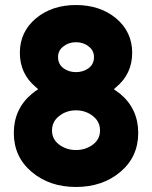

<svg xmlns="http://www.w3.org/2000/svg" viewBox="-20 -732 605 764"><path d="M282 -293Q321 -293 350 -270Q378 -248 378 -213Q378 -178 350 -157Q321 -135 282 -135Q244 -135 215 -157Q187 -178 187 -213Q187 -248 215 -270Q244 -293 282 -293ZM282 -564Q312 -564 333 -547Q354 -531 354 -505Q354 -477 333 -461Q322 -453 309.5 -449Q297 -445 282 -445Q253 -445 232 -461Q211 -477 211 -505Q211 -531 232 -547Q253 -564 282 -564ZM282 -712Q187 -712 123 -659Q59 -605 59 -522Q59 -438 123 -385Q125 -383 127.5 -381Q130 -379 132 -377Q119 -369 106 -358Q35 -298 35 -203Q35 -108 106 -48Q177 12 282 12Q388 12 459 -48Q530 -108 530 -203Q530 -298 459 -358Q452 -363 445.5 -368Q439 -373 433 -377Q435 -379 437.5 -381Q440 -383 442 -385Q506 -438 506 -522Q506 -605 442 -659Q378 -712 282 -712Z"/></svg>

Font: Unageo
Style: ExtraBold
Weight: 800
Designer: Richard Sepsi
Foundry: Richard Sepsi
Version: Version 2.000